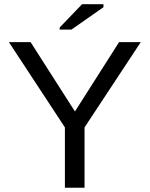

<svg xmlns="http://www.w3.org/2000/svg" viewBox="-20 -887 707 907"><path d="M379.4 -285.2V0H286.6V-285.2L22 -688H124.5L334 -360.4L542.5 -688H645ZM261.7 -747.1V-756.8L367.7 -867.2H468.8V-853L317.4 -747.1Z"/></svg>

Font: Arial
Style: Regular
Weight: 400
Designer: Steve Matteson
Foundry: Ascender Corporation
Version: Version 2.00.3